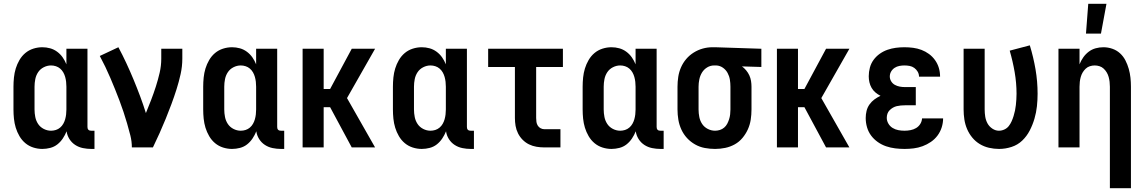

<svg xmlns="http://www.w3.org/2000/svg" viewBox="-20 -777 6040 1012"><path d="M203 8Q179 8 155.5 0.5Q132 -7 113.5 -22.5Q95 -38 82.5 -59.5Q70 -81 63 -104Q56 -127 53.5 -151.5Q51 -176 51 -200V-320Q51 -344 53.5 -368.5Q56 -393 63 -416Q70 -439 82.5 -460.5Q95 -482 113.5 -497.5Q132 -513 155.5 -520.5Q179 -528 203 -528Q224 -528 244 -522.5Q264 -517 281 -504.5Q298 -492 310 -475Q322 -458 330 -438V-520H441V-108Q441 -104 442 -100Q443 -96 446 -93Q449 -90 453 -89Q457 -88 461 -88H478V8H461Q439 8 417 3.5Q395 -1 376.5 -13Q358 -25 346 -44Q334 -63 331 -85Q323 -65 311 -47Q299 -29 282.5 -16Q266 -3 245 2.5Q224 8 203 8ZM249 -88Q262 -88 274.5 -92Q287 -96 297 -104.5Q307 -113 313.5 -124.5Q320 -136 323.5 -148.5Q327 -161 328.5 -174Q330 -187 330 -200V-320Q330 -333 328.5 -346Q327 -359 323.5 -371.5Q320 -384 313.5 -395.5Q307 -407 297 -415.5Q287 -424 274.5 -428Q262 -432 249 -432Q229 -432 210.5 -422.5Q192 -413 181 -396.5Q170 -380 166 -360Q162 -340 162 -320V-200Q162 -180 166 -160Q170 -140 181 -123.5Q192 -107 210.5 -97.5Q229 -88 249 -88Z M675 0Q675 -32 667 -63.5Q659 -95 650 -126Q641 -157 631 -187Q621 -217 609.5 -247.5Q598 -278 586 -307.5Q574 -337 561.5 -366.5Q549 -396 535 -425Q521 -454 506 -482L604 -528Q626 -487 646 -444Q666 -401 684 -357.5Q702 -314 718.5 -270Q735 -226 749 -181Q763 -215 776.5 -250Q790 -285 801.5 -321Q813 -357 821.5 -393.5Q830 -430 830 -468V-520H941V-468Q941 -427 932 -386.5Q923 -346 910.5 -306.5Q898 -267 883.5 -228Q869 -189 853.5 -151Q838 -113 821 -75Q804 -37 786 0Z M1203 8Q1179 8 1155.5 0.5Q1132 -7 1113.5 -22.5Q1095 -38 1082.5 -59.5Q1070 -81 1063 -104Q1056 -127 1053.5 -151.5Q1051 -176 1051 -200V-320Q1051 -344 1053.5 -368.5Q1056 -393 1063 -416Q1070 -439 1082.5 -460.5Q1095 -482 1113.5 -497.5Q1132 -513 1155.5 -520.5Q1179 -528 1203 -528Q1224 -528 1244 -522.5Q1264 -517 1281 -504.5Q1298 -492 1310 -475Q1322 -458 1330 -438V-520H1441V-108Q1441 -104 1442 -100Q1443 -96 1446 -93Q1449 -90 1453 -89Q1457 -88 1461 -88H1478V8H1461Q1439 8 1417 3.5Q1395 -1 1376.5 -13Q1358 -25 1346 -44Q1334 -63 1331 -85Q1323 -65 1311 -47Q1299 -29 1282.5 -16Q1266 -3 1245 2.5Q1224 8 1203 8ZM1249 -88Q1262 -88 1274.5 -92Q1287 -96 1297 -104.5Q1307 -113 1313.5 -124.5Q1320 -136 1323.5 -148.5Q1327 -161 1328.5 -174Q1330 -187 1330 -200V-320Q1330 -333 1328.5 -346Q1327 -359 1323.5 -371.5Q1320 -384 1313.5 -395.5Q1307 -407 1297 -415.5Q1287 -424 1274.5 -428Q1262 -432 1249 -432Q1229 -432 1210.5 -422.5Q1192 -413 1181 -396.5Q1170 -380 1166 -360Q1162 -340 1162 -320V-200Q1162 -180 1166 -160Q1170 -140 1181 -123.5Q1192 -107 1210.5 -97.5Q1229 -88 1249 -88Z M1575 0V-520H1686V-308H1720L1834 -520H1957L1809 -260L1957 0H1834L1720 -212H1686V0Z M2203 8Q2179 8 2155.5 0.5Q2132 -7 2113.5 -22.5Q2095 -38 2082.5 -59.5Q2070 -81 2063 -104Q2056 -127 2053.5 -151.5Q2051 -176 2051 -200V-320Q2051 -344 2053.5 -368.5Q2056 -393 2063 -416Q2070 -439 2082.5 -460.5Q2095 -482 2113.5 -497.5Q2132 -513 2155.5 -520.5Q2179 -528 2203 -528Q2224 -528 2244 -522.5Q2264 -517 2281 -504.5Q2298 -492 2310 -475Q2322 -458 2330 -438V-520H2441V-108Q2441 -104 2442 -100Q2443 -96 2446 -93Q2449 -90 2453 -89Q2457 -88 2461 -88H2478V8H2461Q2439 8 2417 3.5Q2395 -1 2376.5 -13Q2358 -25 2346 -44Q2334 -63 2331 -85Q2323 -65 2311 -47Q2299 -29 2282.5 -16Q2266 -3 2245 2.5Q2224 8 2203 8ZM2249 -88Q2262 -88 2274.5 -92Q2287 -96 2297 -104.5Q2307 -113 2313.5 -124.5Q2320 -136 2323.5 -148.5Q2327 -161 2328.5 -174Q2330 -187 2330 -200V-320Q2330 -333 2328.5 -346Q2327 -359 2323.5 -371.5Q2320 -384 2313.5 -395.5Q2307 -407 2297 -415.5Q2287 -424 2274.5 -428Q2262 -432 2249 -432Q2229 -432 2210.5 -422.5Q2192 -413 2181 -396.5Q2170 -380 2166 -360Q2162 -340 2162 -320V-200Q2162 -180 2166 -160Q2170 -140 2181 -123.5Q2192 -107 2210.5 -97.5Q2229 -88 2249 -88Z M2849 0Q2828 0 2807.5 -3.5Q2787 -7 2768.5 -16Q2750 -25 2735 -40Q2720 -55 2710.5 -74Q2701 -93 2697.5 -113.5Q2694 -134 2694 -155V-424H2553V-520H2947V-424H2806V-155Q2806 -144 2807.5 -134Q2809 -124 2814.5 -115Q2820 -106 2829.5 -101Q2839 -96 2849 -96H2934V0Z M3203 8Q3179 8 3155.5 0.5Q3132 -7 3113.5 -22.5Q3095 -38 3082.5 -59.5Q3070 -81 3063 -104Q3056 -127 3053.5 -151.5Q3051 -176 3051 -200V-320Q3051 -344 3053.5 -368.5Q3056 -393 3063 -416Q3070 -439 3082.5 -460.5Q3095 -482 3113.5 -497.5Q3132 -513 3155.5 -520.5Q3179 -528 3203 -528Q3224 -528 3244 -522.5Q3264 -517 3281 -504.5Q3298 -492 3310 -475Q3322 -458 3330 -438V-520H3441V-108Q3441 -104 3442 -100Q3443 -96 3446 -93Q3449 -90 3453 -89Q3457 -88 3461 -88H3478V8H3461Q3439 8 3417 3.5Q3395 -1 3376.5 -13Q3358 -25 3346 -44Q3334 -63 3331 -85Q3323 -65 3311 -47Q3299 -29 3282.5 -16Q3266 -3 3245 2.5Q3224 8 3203 8ZM3249 -88Q3262 -88 3274.5 -92Q3287 -96 3297 -104.5Q3307 -113 3313.5 -124.5Q3320 -136 3323.5 -148.5Q3327 -161 3328.5 -174Q3330 -187 3330 -200V-320Q3330 -333 3328.5 -346Q3327 -359 3323.5 -371.5Q3320 -384 3313.5 -395.5Q3307 -407 3297 -415.5Q3287 -424 3274.5 -428Q3262 -432 3249 -432Q3229 -432 3210.5 -422.5Q3192 -413 3181 -396.5Q3170 -380 3166 -360Q3162 -340 3162 -320V-200Q3162 -180 3166 -160Q3170 -140 3181 -123.5Q3192 -107 3210.5 -97.5Q3229 -88 3249 -88Z M3749 8Q3722 8 3695 3Q3668 -2 3644 -15.5Q3620 -29 3601.5 -49Q3583 -69 3571.5 -94Q3560 -119 3555.5 -146Q3551 -173 3551 -200V-320Q3551 -346 3555 -372Q3559 -398 3569.5 -422Q3580 -446 3597 -466Q3614 -486 3636.5 -500Q3659 -514 3684 -521Q3709 -528 3735 -528H3750L3993 -520V-424L3891 -427Q3903 -418 3913 -406Q3923 -394 3929.5 -380Q3936 -366 3938.5 -350.5Q3941 -335 3941 -320V-200Q3941 -173 3937 -146.5Q3933 -120 3922 -95.5Q3911 -71 3893.5 -50Q3876 -29 3852.5 -16Q3829 -3 3802.5 2.5Q3776 8 3749 8ZM3749 -88Q3762 -88 3774.5 -92Q3787 -96 3797 -104.5Q3807 -113 3813 -124.5Q3819 -136 3823 -148.5Q3827 -161 3828.5 -174Q3830 -187 3830 -200V-320Q3830 -339 3827 -357.5Q3824 -376 3815 -392.5Q3806 -409 3790.5 -420Q3775 -431 3756 -432H3744Q3724 -432 3707 -421.5Q3690 -411 3680 -394.5Q3670 -378 3666 -358.5Q3662 -339 3662 -320V-200Q3662 -180 3666 -160Q3670 -140 3681 -123.5Q3692 -107 3710.5 -97.5Q3729 -88 3749 -88Z M4075 0V-520H4186V-308H4220L4334 -520H4457L4309 -260L4457 0H4334L4220 -212H4186V0Z M4748 8Q4723 8 4698.5 5Q4674 2 4650.5 -6Q4627 -14 4606.5 -28.5Q4586 -43 4571.5 -62.5Q4557 -82 4550 -106Q4543 -130 4543 -155Q4543 -174 4547.5 -192.5Q4552 -211 4563 -226.5Q4574 -242 4589 -253Q4604 -264 4621 -272Q4607 -279 4594.5 -289.5Q4582 -300 4574 -314Q4566 -328 4562.5 -343.5Q4559 -359 4559 -375Q4559 -398 4565 -420.5Q4571 -443 4584.5 -461.5Q4598 -480 4617 -493.5Q4636 -507 4657.5 -514.5Q4679 -522 4701.5 -525Q4724 -528 4747 -528Q4770 -528 4793 -525Q4816 -522 4837 -514Q4858 -506 4876.5 -492.5Q4895 -479 4908.5 -460Q4922 -441 4928.5 -419Q4935 -397 4935 -374V-373H4824Q4824 -387 4817 -399Q4810 -411 4799 -419Q4788 -427 4774.5 -429.5Q4761 -432 4747 -432Q4734 -432 4720.5 -429.5Q4707 -427 4695.5 -419.5Q4684 -412 4677 -400Q4670 -388 4670 -374Q4670 -360 4677.5 -348Q4685 -336 4697 -329.5Q4709 -323 4722.5 -320.5Q4736 -318 4750 -318H4807V-222H4750Q4739 -222 4728 -221Q4717 -220 4706.5 -217.5Q4696 -215 4686.5 -209.5Q4677 -204 4669 -196Q4661 -188 4657.5 -177.5Q4654 -167 4654 -156Q4654 -140 4662.5 -125.5Q4671 -111 4685 -102.5Q4699 -94 4715 -91Q4731 -88 4748 -88Q4763 -88 4779 -91Q4795 -94 4808.5 -102Q4822 -110 4830.5 -123.5Q4839 -137 4840 -153H4951Q4951 -129 4943.5 -105.5Q4936 -82 4921.5 -62.5Q4907 -43 4886.5 -29Q4866 -15 4843 -6.5Q4820 2 4796 5Q4772 8 4748 8Z M5246 8Q5219 8 5193 2Q5167 -4 5144.5 -17.5Q5122 -31 5105 -51.5Q5088 -72 5077.5 -96.5Q5067 -121 5063 -147.5Q5059 -174 5059 -200V-520H5170V-200Q5170 -181 5173 -162Q5176 -143 5185 -126.5Q5194 -110 5210.5 -99Q5227 -88 5245 -88Q5260 -88 5274 -94.5Q5288 -101 5297 -112.5Q5306 -124 5312 -137.5Q5318 -151 5322.5 -165.5Q5327 -180 5330 -194.5Q5333 -209 5334.5 -223.5Q5336 -238 5337 -253Q5338 -268 5338 -283Q5338 -340 5328 -397.5Q5318 -455 5302 -510L5408 -538Q5427 -476 5438 -412Q5449 -348 5449 -283Q5449 -250 5445.5 -217Q5442 -184 5432.5 -151.5Q5423 -119 5407.5 -89Q5392 -59 5368 -36Q5344 -13 5311.5 -2.5Q5279 8 5246 8Z M5704 -600 5716 -757H5812L5783 -600ZM5830 215V-320Q5830 -333 5828.5 -346Q5827 -359 5823.5 -371.5Q5820 -384 5813.5 -395Q5807 -406 5797.5 -415Q5788 -424 5775.5 -428Q5763 -432 5750 -432Q5737 -432 5724.5 -428Q5712 -424 5702.5 -415Q5693 -406 5686.5 -395Q5680 -384 5676.5 -371.5Q5673 -359 5671.5 -346Q5670 -333 5670 -320V0H5559V-520H5670V-438Q5678 -458 5690 -475Q5702 -492 5718.5 -504.5Q5735 -517 5755 -522.5Q5775 -528 5796 -528Q5820 -528 5843 -520Q5866 -512 5883.5 -496Q5901 -480 5912 -458.5Q5923 -437 5929.5 -414Q5936 -391 5938.5 -367.5Q5941 -344 5941 -320V215Z"/></svg>

Font: Iosevka SS18
Style: Bold
Weight: 700
Monospace: yes
Designer: Belleve Invis
Foundry: Belleve Invis
Version: Version 25.1.1; ttfautohint (v1.8.4)